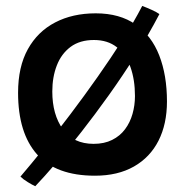

<svg xmlns="http://www.w3.org/2000/svg" viewBox="-20 -579 635 648"><path d="M518 -531.5Q482 -462.5 438.2 -393.2Q394.5 -324 347.8 -258.5Q301 -193 255.5 -134.8Q210 -76.5 169.8 -29.5Q129.5 17.5 99 49.5Q89 45 73.5 35.5Q58 26 49 17Q84.5 -24.5 128 -78.5Q171.5 -132.5 218 -194Q264.5 -255.5 309.5 -319.5Q354.5 -383.5 393.5 -444.5Q432.5 -505.5 460 -559Q476 -553 492.5 -545.5Q509 -538 518 -531.5ZM300.5 14Q169 14 105 -58Q41 -130 41 -266Q41 -353.5 74 -413Q107 -472.5 166 -503.2Q225 -534 303 -534Q384.5 -534 438 -496.2Q491.5 -458.5 517.5 -391.8Q543.5 -325 543.5 -236.5Q543.5 -160.5 515 -104.2Q486.5 -48 432 -17Q377.5 14 300.5 14ZM296 -93.5Q332 -93.5 358.5 -106.8Q385 -120 402 -142.8Q419 -165.5 427.2 -194.5Q435.5 -223.5 435.5 -255Q435.5 -310 420.2 -352.8Q405 -395.5 374.2 -419.8Q343.5 -444 297 -444Q249.5 -444 218.2 -420.8Q187 -397.5 171.8 -358.2Q156.5 -319 156.5 -270Q156.5 -192.5 192 -143Q227.5 -93.5 296 -93.5Z"/></svg>

Font: Grandstander Thin Medium
Style: Regular
Weight: 500
Version: Version 1.200